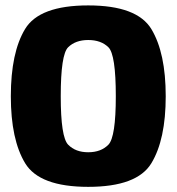

<svg xmlns="http://www.w3.org/2000/svg" viewBox="-20 -702 670 727"><path d="M314 5.5Q499 5.5 553.2 -84Q607.5 -173.5 607.5 -337.5Q607.5 -502 553.2 -591.8Q499 -681.5 314 -681.5Q129 -681.5 75 -592.2Q21 -503 21 -337.5Q21 -173.5 75.2 -84Q129.5 5.5 314 5.5ZM314 -125.5Q266 -125.5 238 -154.2Q210 -183 210 -337.5Q210 -495.5 238 -523Q266 -550.5 314 -550.5Q362.5 -550.5 390.5 -523Q418.5 -495.5 418.5 -337.5Q418.5 -183 390.5 -154.2Q362.5 -125.5 314 -125.5Z"/></svg>

Font: Anybody SemiCondensed ExtraBold
Style: Regular
Weight: 800
Width: 4
Version: Version 1.113;gftools[0.9.25]